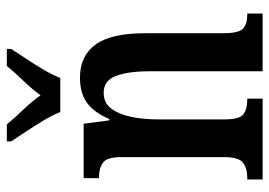

<svg xmlns="http://www.w3.org/2000/svg" viewBox="-136 -670 806 575"><g transform="rotate(-90 267.5 -383.0)"><path d="M17 0V-46H23Q50 -46 67 -58.5Q84 -71 84 -117V-423Q84 -466 67.5 -478Q51 -490 25 -490H21V-536H184L194 -459H198Q217 -504 246 -525.5Q275 -547 322 -547Q387 -547 421 -500.5Q455 -454 455 -352V-118Q455 -71 469 -58.5Q483 -46 510 -46H514V0H341V-339Q341 -403 327 -439.5Q313 -476 277 -476Q246 -476 229 -453Q212 -430 204.5 -393.5Q197 -357 197 -316V-113Q197 -69 212.5 -57.5Q228 -46 255 -46H259V0ZM219 -606Q210 -629 194 -655.5Q178 -682 161 -708Q144 -734 131 -753V-766H182Q200 -744 225.5 -717.5Q251 -691 269 -665Q288 -691 313.5 -717.5Q339 -744 357 -766H408V-753Q396 -734 378.5 -708Q361 -682 345.5 -655.5Q330 -629 321 -606Z"/></g></svg>

Font: Noto Serif Georgian ExtraCondensed SemiBold
Style: Regular
Weight: 600
Width: 2
Designer: Monotype Design Team, Akaki Razmadze
Foundry: Google LLC
Version: Version 2.003; ttfautohint (v1.8.4.7-5d5b)